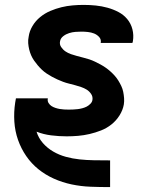

<svg xmlns="http://www.w3.org/2000/svg" viewBox="-20 -548 640 783"><path d="M428 215Q388 215 349 213.5Q310 212 272 204Q234 196 199.5 180.5Q165 165 136.5 142Q108 119 87 88.5Q66 58 53.5 22.5Q41 -13 38.5 -52Q36 -91 42 -130L45 -147H175V-146Q173 -136 178 -128Q183 -120 190 -115.5Q197 -111 206 -108Q215 -105 224 -103.5Q233 -102 242 -101.5Q251 -101 261 -101Q270 -101 279.5 -101.5Q289 -102 297.5 -103Q306 -104 315.5 -106.5Q325 -109 333 -113Q341 -117 348.5 -124.5Q356 -132 357 -141Q359 -154 351.5 -165Q344 -176 333.5 -182.5Q323 -189 311 -193Q299 -197 286.5 -200.5Q274 -204 261.5 -207Q249 -210 237 -214.5Q225 -219 214 -224Q203 -229 192 -235Q181 -241 170.5 -248Q160 -255 151 -263.5Q142 -272 134 -281.5Q126 -291 119 -301Q112 -311 107 -322.5Q102 -334 99 -346.5Q96 -359 95 -372Q94 -385 97 -399Q100 -421 112.5 -442Q125 -463 144 -478.5Q163 -494 185.5 -503.5Q208 -513 230.5 -518.5Q253 -524 276 -526Q299 -528 321 -528Q346 -528 370.5 -525.5Q395 -523 418.5 -516.5Q442 -510 463 -499Q484 -488 499 -470Q514 -452 520 -428.5Q526 -405 522 -380L520 -373H390L391 -374Q393 -388 384 -397.5Q375 -407 363.5 -411.5Q352 -416 338.5 -417.5Q325 -419 312 -419Q300 -419 287.5 -418Q275 -417 262 -413Q249 -409 238 -400.5Q227 -392 225 -380Q222 -367 229.5 -356Q237 -345 247.5 -338Q258 -331 270 -327Q282 -323 294.5 -319.5Q307 -316 319.5 -313Q332 -310 344 -306Q356 -302 367.5 -296.5Q379 -291 390 -285Q401 -279 411 -272Q421 -265 430.5 -256.5Q440 -248 448 -239Q456 -230 462.5 -219.5Q469 -209 474.5 -197.5Q480 -186 482.5 -173.5Q485 -161 486 -148Q487 -135 485 -122Q481 -99 467.5 -77.5Q454 -56 434.5 -40.5Q415 -25 392 -16Q369 -7 345.5 -1.5Q322 4 298.5 6Q275 8 252 8Q220 8 188.5 4Q157 0 129 -11Q137 15 155 35.5Q173 56 197 70Q221 84 248.5 91.5Q276 99 304.5 102Q333 105 362.5 105.5Q392 106 421 106H429V215Z"/></svg>

Font: Iosevka Extrabold Extended
Style: Italic
Weight: 800
Width: 7
Italic angle: -9°
Monospace: yes
Designer: Belleve Invis
Foundry: Belleve Invis
Version: Version 32.5.0; ttfautohint (v1.8.4)